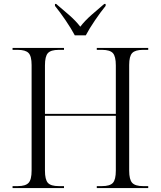

<svg xmlns="http://www.w3.org/2000/svg" viewBox="-20 -958 818 978"><path d="M44 0V-10H71Q110 -10 125.5 -26.5Q141 -43 141 -89V-627Q141 -672 125.5 -688Q110 -704 71 -704H44V-714H306V-704H279Q239 -704 224 -687.5Q209 -671 209 -625V-378H570V-625Q570 -671 555 -687.5Q540 -704 500 -704H473V-714H735V-704H708Q669 -704 653.5 -688Q638 -672 638 -627V-89Q638 -43 653.5 -26.5Q669 -10 708 -10H735V0H473V-10H500Q540 -10 555 -26.5Q570 -43 570 -89V-368H209V-89Q209 -43 224 -26.5Q239 -10 279 -10H306V0ZM361 -778Q343 -812 314.5 -854Q286 -896 260 -928V-938H266Q297 -912 331.5 -882Q366 -852 389 -822Q412 -852 446 -882Q480 -912 511 -938H518V-928Q492 -896 463.5 -854Q435 -812 417 -778Z"/></svg>

Font: Noto Serif Display Light
Style: Regular
Weight: 300
Designer: Monotype Design Team
Foundry: Monotype Imaging Inc.
Version: Version 2.009